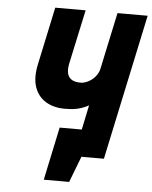

<svg xmlns="http://www.w3.org/2000/svg" viewBox="-56 -747 729 919"><g transform="rotate(5 308.0 -287.5)"><path d="M243 -130 189 125H311L359 0H410L438 -130ZM616 -700H471L413 -428Q410 -413 401 -399Q392 -385 379.5 -375Q367 -365 352.5 -359Q338 -353 324 -353Q296 -353 280.5 -363Q265 -373 260.5 -392.5Q256 -412 262 -440L318 -700H172L113 -423Q99 -357 114.5 -312.5Q130 -268 168 -245Q206 -222 259 -222Q281 -222 299.5 -224Q318 -226 336.5 -232Q355 -238 374 -248L322 0H467Z"/></g></svg>

Font: Advent Pro ExtraBold
Style: Italic
Weight: 800
Italic angle: -12°
Version: Version 3.000